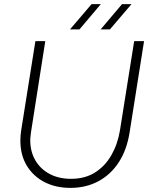

<svg xmlns="http://www.w3.org/2000/svg" viewBox="-20 -900 730 933"><path d="M322 13Q251 13 196.5 -15Q142 -43 110.5 -94.5Q79 -146 79 -217Q79 -229 80 -241.5Q81 -254 83 -267L152 -700H200L131 -260Q130 -250 128.5 -239.5Q127 -229 127 -219Q127 -163 152 -120.5Q177 -78 221.5 -54.5Q266 -31 325 -31Q393 -31 442 -62Q491 -93 521.5 -146.5Q552 -200 563 -267L632 -700H680L610 -258Q597 -174 558.5 -113.5Q520 -53 459.5 -20Q399 13 322 13ZM469 -757 573 -880H619L514 -757ZM320 -757 425 -880H470L366 -757Z"/></svg>

Font: MuseoModerno ExtraLight
Style: Italic
Weight: 250
Italic angle: -9°
Designer: Pablo Cosgaya, Héctor Gatti, Marcela Romero, and the Authors of The MuseoModerno Project.
Foundry: Omnibus-Type Team
Version: Version 1.003